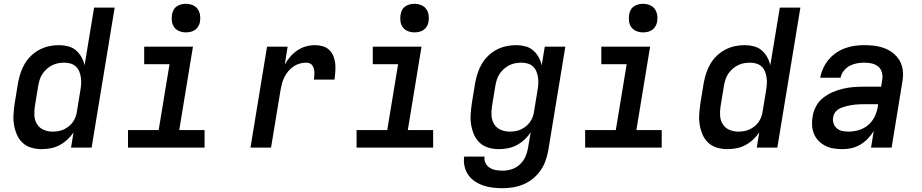

<svg xmlns="http://www.w3.org/2000/svg" viewBox="-20 -775 4840 1008"><path d="M198 8Q170 8 143.5 0Q117 -8 98 -26Q79 -44 68.5 -68.5Q58 -93 53.5 -120Q49 -147 51 -175.5Q53 -204 57 -232L75 -342Q80 -367 88 -392Q96 -417 110 -440.5Q124 -464 144 -483Q164 -502 188 -514.5Q212 -527 237.5 -532.5Q263 -538 289 -538Q314 -538 337.5 -532Q361 -526 378.5 -511Q396 -496 407.5 -475.5Q419 -455 424 -432L474 -735H582L461 0H353L366 -80Q352 -59 333 -41.5Q314 -24 292 -12.5Q270 -1 246 3.5Q222 8 198 8ZM256 -84Q271 -84 286 -86.5Q301 -89 315 -95.5Q329 -102 341.5 -112Q354 -122 363 -135Q372 -148 377 -162Q382 -176 384 -191L402 -301Q405 -318 406 -335Q407 -352 404.5 -368.5Q402 -385 396 -400Q390 -415 378 -426Q366 -437 350 -441.5Q334 -446 317 -446Q301 -446 285 -443Q269 -440 254 -432.5Q239 -425 226 -413.5Q213 -402 203.5 -388Q194 -374 189 -358.5Q184 -343 181 -327L163 -217Q159 -192 160.5 -167.5Q162 -143 174.5 -123Q187 -103 209 -93.5Q231 -84 256 -84Z M652 0V-92H813L870 -438H737V-530H993L921 -92H1054V0ZM956 -605Q938 -605 921.5 -611.5Q905 -618 895 -631.5Q885 -645 882.5 -662.5Q880 -680 883 -698Q885 -711 891 -722.5Q897 -734 908 -741.5Q919 -749 931.5 -752Q944 -755 956 -755Q974 -755 990.5 -748.5Q1007 -742 1017 -728.5Q1027 -715 1030 -697.5Q1033 -680 1030 -662Q1028 -649 1021.5 -637.5Q1015 -626 1004.5 -618.5Q994 -611 981.5 -608Q969 -605 956 -605Z M1295 0 1382 -530H1490L1475 -436Q1487 -458 1504 -477.5Q1521 -497 1542 -511Q1563 -525 1586.5 -531.5Q1610 -538 1634 -538Q1655 -538 1675 -532Q1695 -526 1709 -512.5Q1723 -499 1730.5 -480Q1738 -461 1740 -441Q1742 -421 1740.5 -399.5Q1739 -378 1736 -357H1628Q1629 -367 1630 -377Q1631 -387 1630.5 -396.5Q1630 -406 1627.5 -415Q1625 -424 1620 -431.5Q1615 -439 1606 -442.5Q1597 -446 1587 -446Q1570 -446 1552.5 -441Q1535 -436 1520 -425.5Q1505 -415 1493 -400.5Q1481 -386 1473 -370Q1465 -354 1460.5 -337Q1456 -320 1453 -303L1403 0Z M1852 0V-92H2013L2070 -438H1937V-530H2193L2121 -92H2254V0ZM2156 -605Q2138 -605 2121.5 -611.5Q2105 -618 2095 -631.5Q2085 -645 2082.5 -662.5Q2080 -680 2083 -698Q2085 -711 2091 -722.5Q2097 -734 2108 -741.5Q2119 -749 2131.5 -752Q2144 -755 2156 -755Q2174 -755 2190.5 -748.5Q2207 -742 2217 -728.5Q2227 -715 2230 -697.5Q2233 -680 2230 -662Q2228 -649 2221.5 -637.5Q2215 -626 2204.5 -618.5Q2194 -611 2181.5 -608Q2169 -605 2156 -605Z M2619 213Q2593 213 2567 210Q2541 207 2517.5 199Q2494 191 2473.5 177.5Q2453 164 2439 144Q2425 124 2419 98.5Q2413 73 2417 47H2524Q2521 65 2529 81Q2537 97 2551.5 106Q2566 115 2583.5 118Q2601 121 2619 121Q2643 121 2666.5 113.5Q2690 106 2709 88.5Q2728 71 2738 48.5Q2748 26 2752 2L2766 -80Q2752 -59 2733 -41.5Q2714 -24 2692 -12.5Q2670 -1 2646 3.5Q2622 8 2598 8Q2570 8 2543.5 0Q2517 -8 2498 -26Q2479 -44 2468.5 -68.5Q2458 -93 2453.5 -120Q2449 -147 2451 -175.5Q2453 -204 2457 -232L2475 -342Q2480 -367 2488 -392Q2496 -417 2510 -440.5Q2524 -464 2544 -483Q2564 -502 2588 -514.5Q2612 -527 2637.5 -532.5Q2663 -538 2689 -538Q2714 -538 2737.5 -532Q2761 -526 2778.5 -511Q2796 -496 2807.5 -475.5Q2819 -455 2824 -432L2840 -530H2948L2858 17Q2853 44 2843.5 70.5Q2834 97 2817 121Q2800 145 2777 163.5Q2754 182 2727.5 193Q2701 204 2673.5 208.5Q2646 213 2619 213ZM2656 -84Q2671 -84 2686 -86.5Q2701 -89 2715 -95.5Q2729 -102 2741.5 -112Q2754 -122 2763 -135Q2772 -148 2777 -162Q2782 -176 2784 -191L2802 -301Q2805 -318 2806 -335Q2807 -352 2804.5 -368.5Q2802 -385 2796 -400Q2790 -415 2778 -426Q2766 -437 2750 -441.5Q2734 -446 2717 -446Q2701 -446 2685 -443Q2669 -440 2654 -432.5Q2639 -425 2626 -413.5Q2613 -402 2603.5 -388Q2594 -374 2589 -358.5Q2584 -343 2581 -327L2563 -217Q2559 -192 2560.5 -167.5Q2562 -143 2574.5 -123Q2587 -103 2609 -93.5Q2631 -84 2656 -84Z M3052 0V-92H3213L3270 -438H3137V-530H3393L3321 -92H3454V0ZM3356 -605Q3338 -605 3321.5 -611.5Q3305 -618 3295 -631.5Q3285 -645 3282.5 -662.5Q3280 -680 3283 -698Q3285 -711 3291 -722.5Q3297 -734 3308 -741.5Q3319 -749 3331.5 -752Q3344 -755 3356 -755Q3374 -755 3390.5 -748.5Q3407 -742 3417 -728.5Q3427 -715 3430 -697.5Q3433 -680 3430 -662Q3428 -649 3421.5 -637.5Q3415 -626 3404.5 -618.5Q3394 -611 3381.5 -608Q3369 -605 3356 -605Z M3798 8Q3770 8 3743.5 0Q3717 -8 3698 -26Q3679 -44 3668.5 -68.5Q3658 -93 3653.5 -120Q3649 -147 3651 -175.5Q3653 -204 3657 -232L3675 -342Q3680 -367 3688 -392Q3696 -417 3710 -440.5Q3724 -464 3744 -483Q3764 -502 3788 -514.5Q3812 -527 3837.5 -532.5Q3863 -538 3889 -538Q3914 -538 3937.5 -532Q3961 -526 3978.5 -511Q3996 -496 4007.5 -475.5Q4019 -455 4024 -432L4074 -735H4182L4061 0H3953L3966 -80Q3952 -59 3933 -41.5Q3914 -24 3892 -12.5Q3870 -1 3846 3.5Q3822 8 3798 8ZM3856 -84Q3871 -84 3886 -86.5Q3901 -89 3915 -95.5Q3929 -102 3941.5 -112Q3954 -122 3963 -135Q3972 -148 3977 -162Q3982 -176 3984 -191L4002 -301Q4005 -318 4006 -335Q4007 -352 4004.5 -368.5Q4002 -385 3996 -400Q3990 -415 3978 -426Q3966 -437 3950 -441.5Q3934 -446 3917 -446Q3901 -446 3885 -443Q3869 -440 3854 -432.5Q3839 -425 3826 -413.5Q3813 -402 3803.5 -388Q3794 -374 3789 -358.5Q3784 -343 3781 -327L3763 -217Q3759 -192 3760.5 -167.5Q3762 -143 3774.5 -123Q3787 -103 3809 -93.5Q3831 -84 3856 -84Z M4404 8Q4381 8 4357.5 4.5Q4334 1 4314 -9Q4294 -19 4278.5 -34.5Q4263 -50 4254 -71Q4245 -92 4243.5 -115.5Q4242 -139 4246 -162Q4250 -190 4264 -216.5Q4278 -243 4301.5 -261.5Q4325 -280 4352 -291.5Q4379 -303 4407 -309.5Q4435 -316 4463 -318Q4491 -320 4518 -320H4606L4612 -358Q4615 -377 4609.5 -396Q4604 -415 4589.5 -426.5Q4575 -438 4556 -442Q4537 -446 4517 -446Q4498 -446 4478.5 -442.5Q4459 -439 4441 -429.5Q4423 -420 4410 -403.5Q4397 -387 4393 -367H4286Q4291 -393 4302 -417Q4313 -441 4330 -461.5Q4347 -482 4369.5 -497.5Q4392 -513 4417 -522Q4442 -531 4467 -534.5Q4492 -538 4517 -538Q4539 -538 4560 -536Q4581 -534 4601 -529Q4621 -524 4639.5 -515Q4658 -506 4673 -493Q4688 -480 4699 -463.5Q4710 -447 4715.5 -427Q4721 -407 4721 -385.5Q4721 -364 4717 -343L4661 0H4553L4567 -87Q4554 -66 4536.5 -47.5Q4519 -29 4497 -16Q4475 -3 4451.5 2.5Q4428 8 4404 8Q4404 8 4404 8Q4404 8 4404 8ZM4434 -84Q4460 -84 4487 -91.5Q4514 -99 4536 -117Q4558 -135 4570.5 -160Q4583 -185 4588 -212L4590 -228H4518Q4507 -228 4495 -227.5Q4483 -227 4471.5 -226Q4460 -225 4448.5 -223Q4437 -221 4425 -218Q4413 -215 4401.5 -211Q4390 -207 4379.5 -200Q4369 -193 4362.5 -182.5Q4356 -172 4354 -160Q4351 -143 4356 -127.5Q4361 -112 4373 -101.5Q4385 -91 4401 -87.5Q4417 -84 4434 -84Z"/></svg>

Font: Iosevka Curly SmBdExObl
Style: Regular
Weight: 600
Width: 7
Italic angle: -9°
Monospace: yes
Designer: Belleve Invis
Foundry: Belleve Invis
Version: Version 11.1.0; ttfautohint (v1.8.3)